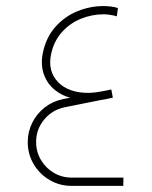

<svg xmlns="http://www.w3.org/2000/svg" viewBox="-20 -607 498 627"><path d="M264.8 -281Q270.2 -281 281 -280.6Q287.8 -280.6 290.9 -280.6Q299.5 -280.1 306.4 -280.6Q313.4 -281 319.7 -281.9L348.5 -288.2L343.1 -314.7L314.3 -308.9Q268.4 -299.5 230.7 -307.3Q192.9 -315.2 170.4 -338.1Q135.3 -373.7 146.6 -429Q155.6 -472.6 182.3 -502.2Q209.1 -531.9 245.1 -546.1Q281 -560.3 317.9 -560.3Q327.3 -560.3 339.9 -558.5Q352.5 -556.7 361.5 -553.5L365.1 -580.9Q344.4 -587.2 317.9 -587.2Q274.7 -587.2 233.4 -570.6Q192 -554 161.2 -519.6Q130.4 -485.2 120.1 -434.8Q111.1 -393.4 125.7 -357.9Q140.3 -322.4 176.3 -301.5Q212.2 -280.6 264.8 -281ZM383.1 -27H214Q182.6 -27 156 -42.5Q129.5 -58 113.8 -84.5Q98 -111.1 98 -142.5Q97.6 -183.9 123.9 -216.1Q150.2 -248.2 191.1 -256.7L348.5 -288.2L343.5 -314.7L185.7 -283.3Q152.4 -276.5 126.3 -256.3Q100.3 -236.1 85.4 -206.4Q70.6 -176.7 70.6 -143Q70.6 -103.9 89.9 -71Q109.3 -38.2 142.1 -19.1Q174.9 0 213.6 0H382.6Z"/></svg>

Font: Arad-VF Thin Dots1
Style: Regular
Weight: 100
Designer: Mohammad Darvishi
Version: Version 1.000;August 30, 2024;FontCreator 15.0.0.2992 64-bit